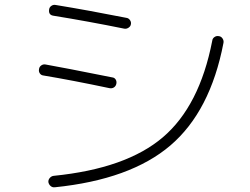

<svg xmlns="http://www.w3.org/2000/svg" viewBox="-20 -757 1040 800"><path d="M891.6 -606.4Q901.4 -605.5 907.2 -596.7Q913.1 -587.9 911.1 -578.1Q856.4 -293 689.9 -150.9Q523.4 -8.8 208 23.4Q198.2 24.4 190.9 18.1Q183.6 11.7 181.6 2Q180.7 -7.8 187.5 -15.6Q194.3 -23.4 204.1 -24.4Q505.9 -54.7 658.7 -185.1Q811.5 -315.4 864.3 -586.9Q865.2 -596.7 873.5 -602.5Q881.8 -608.4 891.6 -606.4ZM161.1 -442.4Q151.4 -443.4 146 -451.2Q140.6 -459 142.6 -468.8Q143.6 -478.5 151.9 -484.4Q160.2 -490.2 169.9 -488.3Q237.3 -476.6 447.3 -434.6Q457 -433.6 461.9 -425.8Q466.8 -418 464.8 -408.2Q462.9 -398.4 455.1 -393.1Q447.3 -387.7 436.5 -389.6Q278.3 -422.9 161.1 -442.4ZM525.4 -656.2Q524.4 -647.5 515.6 -641.6Q506.8 -635.7 497.1 -637.7Q347.7 -668 203.1 -691.4Q181.6 -694.3 184.6 -716.8Q185.5 -726.6 193.8 -732.4Q202.1 -738.3 211.9 -736.3Q348.6 -713.9 506.8 -682.6Q515.6 -681.6 521.5 -673.3Q527.3 -665 525.4 -656.2Z"/></svg>

Font: Rounded-L Mgen+ 1m light
Style: Regular
Weight: 200
Designer: [Source Han Sans]
Ryoko NISHIZUKA  (kana & ideographs); Paul D. Hunt (Latin, Greek & Cyrillic); Wenlong ZHANG  (bopomofo
Version: Version 1.059.20150602